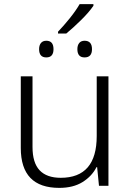

<svg xmlns="http://www.w3.org/2000/svg" viewBox="-20 -903 636 933"><path d="M262 -749Q288 -776 318 -813Q348 -850 367 -883H434V-875Q413 -844 374.5 -806Q336 -768 302 -740H262ZM205 -624Q170 -624 170 -664Q170 -683 179 -694Q188 -705 205 -705Q240 -705 240 -664Q240 -624 205 -624ZM391 -624Q356 -624 356 -664Q356 -683 365 -694Q374 -705 391 -705Q427 -705 427 -664Q427 -624 391 -624ZM507 -532V0H461L452 -91H449Q427 -47 381.5 -18.5Q336 10 268 10Q81 10 81 -184V-532H138V-189Q138 -112 172.5 -75.5Q207 -39 275 -39Q450 -39 450 -242V-532Z"/></svg>

Font: Noto Sans Light
Style: Regular
Weight: 300
Designer: Monotype Design Team
Foundry: Monotype Imaging Inc.
Version: Version 2.007